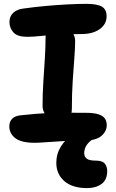

<svg xmlns="http://www.w3.org/2000/svg" viewBox="-20 -729 601 995"><path d="M120.6 -538.2Q70.6 -538.2 49.8 -560.9Q29 -583.6 29 -615Q29 -644 48.6 -662.5Q68.2 -681 103.2 -685Q160.2 -693 218.2 -698.2Q276.2 -703.4 330 -706.2Q383.8 -709 427.8 -709Q484 -709 508.2 -694.5Q532.4 -680 532.4 -644.6Q532.4 -602.8 496.2 -577.7Q460 -552.6 403.4 -552.6Q354.2 -552.6 316 -551.3Q277.8 -550 248.8 -547.7Q219.8 -545.4 196.9 -543.1Q174 -540.8 155.8 -539.5Q137.6 -538.2 120.6 -538.2ZM296.4 -104Q253.4 -104 227 -125Q200.6 -146 200.6 -181Q200.6 -245.4 204.7 -307.1Q208.8 -368.8 212.4 -425.3Q216 -481.8 216 -528Q216 -564.8 228.7 -582.9Q241.4 -601 274.6 -601Q313.2 -601 341.3 -576.1Q369.4 -551.2 369.4 -515Q369.4 -482 365.4 -429.9Q361.4 -377.8 356.9 -310.8Q352.4 -243.8 352.4 -165Q352.4 -104 296.4 -104ZM160 11Q90 11 59.1 -13.1Q28.2 -37.2 28.2 -74.4Q28.2 -97.6 42.3 -112.8Q56.4 -128 86 -131.4Q131.2 -136.2 165.7 -139.1Q200.2 -142 230.1 -143.2Q260 -144.4 288.9 -144.7Q317.8 -145 350.3 -144.7Q382.8 -144.4 424 -144.4Q468.6 -144.4 492.1 -136.1Q515.6 -127.8 524.4 -113.5Q533.2 -99.2 533.2 -80.8Q533.2 -48 504.7 -24Q476.2 0 411.8 0Q354.2 0 304.6 2.5Q255 5 218.2 8Q181.4 11 160 11ZM431.4 245.8Q355 245.8 313.4 209.6Q271.8 173.4 271.8 114.6Q271.8 68.8 295.5 30.3Q319.2 -8.2 359.7 -31.8Q400.2 -55.4 450.8 -55.4Q464 -55.4 473.5 -50.4Q483 -45.4 483 -33.4Q483 -27.2 479.3 -22.2Q475.6 -17.2 463.6 -9.4Q439.8 6 428.1 24.4Q416.4 42.8 416.4 64.6Q416.4 83 429.4 93.2Q442.4 103.4 477.4 103.4Q511.6 103.4 523.6 119.6Q535.6 135.8 535.6 157Q535.6 203.2 506 224.5Q476.4 245.8 431.4 245.8Z"/></svg>

Font: Shantell Sans Light
Style: Regular
Weight: 300
Designer: Stephen Nixon, Anya Danilova, Shantell Martin
Foundry: Arrow Type
Version: Version 1.011;[c5ecc13dd]